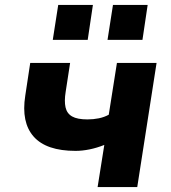

<svg xmlns="http://www.w3.org/2000/svg" viewBox="-20 -755 692 775"><path d="M374 0 401 -170Q371 -158 341.5 -152Q312 -146 285 -146Q167 -146 116 -203.5Q65 -261 82 -369L102 -501H263L245 -384Q239 -347 244.5 -322Q250 -297 271 -285Q292 -273 333 -273Q357 -273 379 -277.5Q401 -282 419 -292L452 -501H612L534 0ZM414 -594 436 -735H576L555 -594ZM193 -594 215 -735H355L334 -594Z"/></svg>

Font: Nunito Sans 8pt ExtraBold
Style: Italic
Weight: 800
Italic angle: -9°
Version: Version 3.101;gftools[0.9.27]